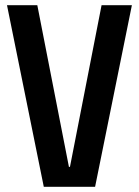

<svg xmlns="http://www.w3.org/2000/svg" viewBox="-20 -720 536 741"><path d="M7 -700H124L246 -76H250L372 -700H489L347 1H149Z"/></svg>

Font: Pathway Extreme Condensed SemiBold
Style: Regular
Weight: 600
Width: 3
Version: Version 1.001;gftools[0.9.26]